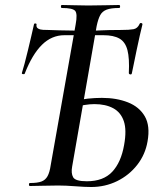

<svg xmlns="http://www.w3.org/2000/svg" viewBox="-20 -745 660 769"><path d="M345 4Q320 4 281.5 1Q243 -2 213 -2Q180 -2 151 -1Q122 0 100 0Q96 0 96 -6Q96 -12 100 -12Q130 -12 146 -18Q162 -24 170.5 -39.5Q179 -55 183 -83L283 -647Q291 -690 281 -701.5Q271 -713 228 -713Q224 -713 224 -719Q224 -725 228 -725Q251 -725 277 -724Q303 -723 333 -723Q373 -723 403.5 -724Q434 -725 457 -725Q461 -725 461 -719Q461 -713 457 -713Q425 -713 407.5 -706.5Q390 -700 381.5 -684.5Q373 -669 367 -640L269 -78Q264 -51 273 -35Q282 -19 328 -19Q394 -19 429.5 -57Q465 -95 477 -164Q488 -224 476 -259.5Q464 -295 433.5 -311.5Q403 -328 358 -328Q340 -328 318.5 -324.5Q297 -321 275 -316L272 -339Q303 -347 332 -350Q361 -353 388 -353Q447 -353 492.5 -335Q538 -317 560 -279Q582 -241 571 -179Q562 -126 529.5 -84.5Q497 -43 449 -19.5Q401 4 345 4ZM79 -450Q78 -447 72 -448Q66 -449 68 -454Q72 -466 78.5 -490.5Q85 -515 92 -544Q99 -573 105.5 -601Q112 -629 116 -647Q117 -652 122.5 -651Q128 -650 126 -645Q125 -635 133 -630.5Q141 -626 152.5 -625.5Q164 -625 172 -625Q190 -624 218.5 -623.5Q247 -623 277.5 -622.5Q308 -622 329 -622Q351 -622 364 -622.5Q377 -623 388.5 -623.5Q400 -624 417 -624.5Q434 -625 465 -625Q498 -625 514.5 -628Q531 -631 539 -649Q541 -654 546.5 -652.5Q552 -651 550 -645Q546 -630 540 -603Q534 -576 527.5 -545.5Q521 -515 516 -489.5Q511 -464 508 -451Q507 -446 501.5 -447Q496 -448 496 -453Q499 -511 490.5 -544Q482 -577 458.5 -590.5Q435 -604 394 -604H238Q187 -604 148 -565.5Q109 -527 79 -450Z"/></svg>

Font: Cormorant SemiBold
Style: Italic
Weight: 600
Italic angle: -10°
Designer: Christian Thalmann (Catharsis Fonts)
Foundry: Catharsis Fonts
Version: Version 4.000